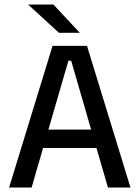

<svg xmlns="http://www.w3.org/2000/svg" viewBox="-20 -846 630 866"><path d="M122.5 0H21L217 -639H372.5L568.5 0H467L301 -572H288.5ZM439.5 -178.5H149V-261.5H439.5ZM108.5 -825.5H221L339 -699V-698H246L108.5 -824Z"/></svg>

Font: Anek Devanagari Medium
Style: Regular
Weight: 500
Designer: Kailash Malviya (Devanagari) & Yesha Goshar (Latin)
Foundry: Ek Type
Version: Version 1.003